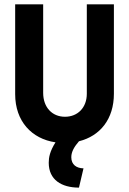

<svg xmlns="http://www.w3.org/2000/svg" viewBox="-20 -645 596 886"><path d="M344.4 220.8 365.3 131.9C333.3 131.2 309 115.3 309 80.6C309 54.2 323.6 31.2 344.4 6.9C441.7 -17.4 505.6 -95.1 505.6 -212.5V-625H380.6V-212.5C380.6 -147.9 338.2 -106.2 279.9 -106.2C220.8 -106.2 179.2 -149.3 179.2 -216.7V-625H50V-210.4C50 -85.4 126.4 -4.2 236.1 11.8C209.7 53.5 204.9 81.9 204.9 106.2C204.9 184.7 263.9 220.8 344.4 220.8Z"/></svg>

Font: Afacad
Style: Bold
Weight: 700
Designer: Kristian Moeller
Foundry: Dicotype
Version: Version 1.000